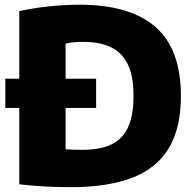

<svg xmlns="http://www.w3.org/2000/svg" viewBox="-20 -768 808 796"><path d="M2 -320.5V-441.5H378.5V-320.5ZM273 8Q241 8 204.8 6.8Q168.5 5.5 131.5 2.8Q94.5 0 60 -4V-722Q96 -730 137.8 -736Q179.5 -742 223.5 -745.2Q267.5 -748.5 309.5 -748.5Q518 -748.5 624 -656.8Q730 -565 730 -370Q730 -237 679.8 -153.5Q629.5 -70 528 -31Q426.5 8 273 8ZM324.5 -147Q394.5 -147 441 -168.8Q487.5 -190.5 510.5 -239.5Q533.5 -288.5 533.5 -371Q533.5 -452.5 509.8 -501.5Q486 -550.5 439.5 -572.5Q393 -594.5 324 -594.5Q308 -594.5 288 -592.8Q268 -591 252 -587.5V-149Q271 -147.5 288.8 -147.2Q306.5 -147 324.5 -147Z"/></svg>

Font: Encode Sans SC ExtraBold
Style: Regular
Weight: 800
Version: Version 3.002